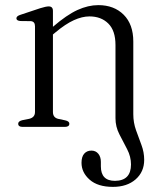

<svg xmlns="http://www.w3.org/2000/svg" viewBox="-20 -495 629 749"><path d="M430.5 -34V-319.5Q430.5 -375.5 402.5 -403.2Q374.5 -431 329 -431Q300.5 -431 268 -416.2Q235.5 -401.5 195.5 -368L186.5 -360.5V-58Q186.5 -35.5 208.5 -31L234.5 -25.5Q250.5 -22 250.5 -12.5Q250.5 0 233 0H68Q51 0 51 -12.5Q51 -22 66.5 -26L94 -31.5Q116.5 -37 116.5 -58V-392.5Q116.5 -411 100.5 -412.5L59 -413Q44 -414.5 44 -423.5Q44 -432.5 60.5 -437.5L137 -463Q159.5 -470 170 -470Q186.5 -470 186.5 -452.5V-390.5Q240.5 -437 282.2 -456Q324 -475 363.5 -475Q425 -475 462.5 -437.5Q500 -400 500 -333V-49.5Q500 -17 510.5 12.5Q521 42 531.8 70.5Q542.5 99 542.5 128.5Q542.5 175.5 509 204.8Q475.5 234 420.5 234Q361.5 234 329.8 206Q298 178 298 140Q298 116.5 308.5 104.5Q319 92.5 336.5 92.5Q353.5 92.5 363.5 104.8Q373.5 117 373.5 136.5V154Q373.5 210.5 428.5 210.5Q491 210 491 146.5Q491 116 476 87.2Q461 58.5 445.8 29Q430.5 -0.5 430.5 -34Z"/></svg>

Font: Fraunces 9pt S000 Light
Style: Regular
Weight: 300
Version: Version 1.000; ttfautohint (v1.8.3)